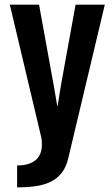

<svg xmlns="http://www.w3.org/2000/svg" viewBox="-20 -645 477 821"><path d="M225.6 -187.5 240.7 -281.2 303.2 -625H428.2L272 31.2Q263.7 67.4 245.8 91.6Q228 115.7 200.9 130.1Q173.8 144.5 137 150.4Q100.1 156.2 53.2 156.2V62.5Q82 62.5 102.3 55.7Q122.6 48.8 135.3 36.9Q147.9 24.9 153.6 8.5Q159.2 -7.8 159.2 -27.3Q159.2 -35.6 158.4 -44.4Q157.7 -53.2 155.3 -62.5L22 -625H147L209.5 -281.2Z"/></svg>

Font: tigers
Style: Regular
Weight: 400
Designer: vernon adams
Foundry: vernon adams
Version: Version 1.2